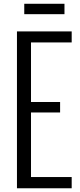

<svg xmlns="http://www.w3.org/2000/svg" viewBox="-20 -1008 428 1028"><path d="M325.2 -932.1H109.9V-987.8H325.2ZM363.8 0H70.8V-839.8H363.8V-780.8H146V-461.9H301.8V-405.8H146V-60.1H363.8Z"/></svg>

Font: VL Oswald
Style: Light
Weight: 300
Designer: vernon adams
Foundry: vernon adams
Version: Version ; ttfautohint (v0.92.18-e454-dirty) -l 8 -r 50 -G 20